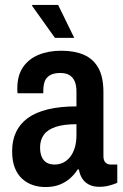

<svg xmlns="http://www.w3.org/2000/svg" viewBox="-20 -744 497 776"><path d="M163 12Q137 12 113 4Q89 -4 70 -21Q51 -38 40 -65.5Q29 -93 29 -133Q29 -177 45 -210.5Q61 -244 92.5 -267Q124 -290 173.5 -302Q223 -314 289 -314V-375Q289 -398 282.5 -414Q276 -430 262 -439.5Q248 -449 224 -449Q196 -449 180.5 -439Q165 -429 160 -413Q155 -397 155 -377V-367H51Q50 -372 50 -376.5Q50 -381 50 -387Q50 -439 73 -472.5Q96 -506 136 -522.5Q176 -539 228 -539Q281 -539 319 -522.5Q357 -506 377.5 -469.5Q398 -433 398 -372V-113Q398 -96 406 -87.5Q414 -79 427 -79H454V-5Q440 1 421.5 6Q403 11 381 11Q357 11 339.5 2Q322 -7 312 -23Q302 -39 299 -59H294Q281 -39 263 -23Q245 -7 220.5 2.5Q196 12 163 12ZM201 -79Q220 -79 236 -87Q252 -95 264 -110.5Q276 -126 282.5 -148Q289 -170 289 -198V-242Q237 -242 204.5 -231Q172 -220 157 -199Q142 -178 142 -148Q142 -126 148.5 -110.5Q155 -95 168 -87Q181 -79 201 -79ZM280 -591H202L110 -720V-724H215Z"/></svg>

Font: Archivo SemiBold Condensed
Style: Regular
Weight: 600
Width: 3
Version: Version 2.001